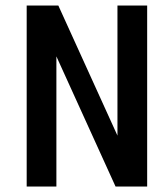

<svg xmlns="http://www.w3.org/2000/svg" viewBox="-20 -678 612 698"><path d="M77 -658H192L407 -185V-658H515V0H400L185 -473V0H77Z"/></svg>

Font: Codetta
Style: Bold
Weight: 700
Designer: Ulrich Proeller
Foundry: PROSA GmbH
Version: Version 2.00;September 29, 2018;FontCreator 11.5.0.2427 64-b